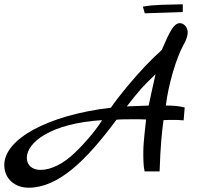

<svg xmlns="http://www.w3.org/2000/svg" viewBox="-120 -799 920 895"><path d="M741 -298C709 -306 681 -307 653 -307C665 -406 702 -530 736 -591C748 -612 755 -632 755 -648C755 -671 738 -691 718 -691C691 -691 671 -653 634 -566C528 -472 420 -332 397 -297C101 -262 -100 -150 -100 -30C-100 36 -49 76 13 76C151 76 280 -48 423 -241C443 -243 473 -243 502 -243C525 -243 547 -243 561 -242C559 -218 548 -139 548 -90C548 -61 548 -26 554 0H624C628 -122 634 -175 642 -239C660 -240 672 -240 684 -240C699 -240 713 -240 736 -238ZM231 -89C177 -36 118 -7 69 -7C30 -7 5 -29 5 -63C5 -135 116 -224 356 -239C332 -199 282 -138 231 -89ZM573 -307C564 -306 513 -305 471 -303C536 -386 543 -393 605 -453C598 -421 577 -329 573 -307ZM732 -779C663 -777 596 -778 546 -768L555 -737L732 -743Z"/></svg>

Font: Marck Script
Style: Regular
Weight: 400
Designer: Denis Masharov, Marck Fogel
Foundry: Denis Masharov
Version: Version 1.002